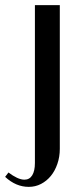

<svg xmlns="http://www.w3.org/2000/svg" viewBox="-24 -719 295 748"><path d="M-4 -30 9 -47Q26 -34 42 -26.5Q58 -19 71 -19Q91 -19 101.5 -36Q112 -53 112 -84V-699H209V-139Q209 -108 199.5 -80.5Q190 -53 174 -33.5Q158 -14 136 -2.5Q114 9 88 9Q38 9 -4 -30Z"/></svg>

Font: Moniqa Narrow Heading
Style: Bold
Weight: 700
Width: 4
Designer: Rajesh Rajput
Foundry: Rajesh Rajput
Version: Version 1.000